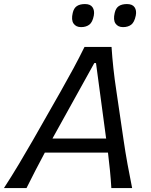

<svg xmlns="http://www.w3.org/2000/svg" viewBox="-51 -950 762 970"><path d="M-31 0Q6.5 -57.5 44.8 -121.5Q83 -185.5 116 -243L255.5 -488Q291 -551 319.8 -604Q348.5 -657 376 -713H512.5Q516 -659.5 521.8 -605.8Q527.5 -552 537.5 -486.5L573.5 -241.5Q582 -182.5 593.5 -119.5Q605 -56.5 616.5 0H511.5Q509 -43.5 504.5 -89Q500 -134.5 494.5 -179H175.5Q151.5 -134.5 128.2 -89.2Q105 -44 83 0ZM217.5 -256.5Q215.5 -253.5 214 -250H485.5Q485 -252.5 484.5 -255L434 -631.5H425.5ZM570.5 -813Q545 -813 532.5 -831.2Q520 -849.5 528.5 -885Q534 -909 549.2 -919.2Q564.5 -929.5 590.5 -929.5Q618 -929.5 629 -913.2Q640 -897 635 -871.5Q628 -837.5 611.8 -825.2Q595.5 -813 570.5 -813ZM358.5 -813Q333 -813 320.5 -831.2Q308 -849.5 316.5 -885Q322 -909 337.2 -919.2Q352.5 -929.5 378.5 -929.5Q405.5 -929.5 416.5 -913.2Q427.5 -897 423 -871.5Q416.5 -837.5 400 -825.2Q383.5 -813 358.5 -813Z"/></svg>

Font: Commissioner Flair
Style: Italic
Weight: 400
Italic angle: -12°
Designer: Kostas Bartsokas
Foundry: Kostas Bartsokas
Version: Version 1.000; ttfautohint (v1.8.3)